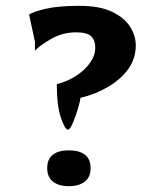

<svg xmlns="http://www.w3.org/2000/svg" viewBox="-20 -629 566 659"><path d="M213 -184Q203 -184 189 -225Q175 -266 175 -340Q213 -350 242.5 -369.5Q272 -389 289.5 -414Q307 -439 307 -465Q307 -490 293.5 -504Q280 -518 241 -518Q196 -518 157.5 -496.5Q119 -475 100 -455V-485L80 -579Q94 -589 137.5 -599Q181 -609 253 -609Q321 -609 363.5 -589Q406 -569 426 -538Q446 -507 446 -473Q446 -428 420.5 -392.5Q395 -357 352 -331.5Q309 -306 256 -293Q256 -287 251.5 -270Q247 -253 240 -233Q233 -213 226 -198.5Q219 -184 213 -184ZM216 10Q182 10 162 -5.5Q142 -21 142 -52Q142 -83 161.5 -98Q181 -113 216 -113Q252 -113 271.5 -98Q291 -83 291 -52Q291 -21 271 -5.5Q251 10 216 10Z"/></svg>

Font: Red Rose SemiBold
Style: Regular
Weight: 600
Designer: Jaikishan Patel
Version: Version 2.000